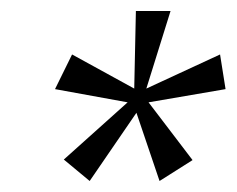

<svg xmlns="http://www.w3.org/2000/svg" viewBox="-20 -760 430 349"><path d="M96 -470 212 -574 80 -598 111 -661 224 -599 227 -740H290L246 -599L380 -661L390 -598L250 -574L330 -469L270 -431L228 -555L143 -431Z"/></svg>

Font: Spectral Medium
Style: Italic
Weight: 500
Italic angle: -10°
Designer: Jean-Baptiste Levee
Foundry: Production Type
Version: Version 2.001